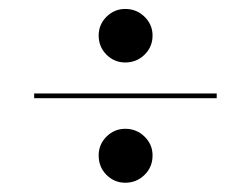

<svg xmlns="http://www.w3.org/2000/svg" viewBox="-20 -498 555 425"><path d="M257.3 -93.5Q233.1 -93.5 215.7 -110.9Q198.4 -128.2 198.4 -154Q198.4 -178.2 215.7 -195.6Q233.1 -212.9 257.3 -212.9Q282.3 -212.9 300 -195.6Q317.7 -178.2 317.7 -154Q317.7 -128.2 300 -110.9Q282.3 -93.5 257.3 -93.5ZM257.3 -359.7Q233.1 -359.7 215.7 -377Q198.4 -394.4 198.4 -419.4Q198.4 -443.5 215.7 -460.9Q233.1 -478.2 257.3 -478.2Q282.3 -478.2 300 -460.9Q317.7 -443.5 317.7 -419.4Q317.7 -394.4 300 -377Q282.3 -359.7 257.3 -359.7ZM55.6 -280.6V-291.1H459.7V-280.6Z"/></svg>

Font: Playfair 144pt
Style: Bold
Weight: 700
Version: Version 2.001;gftools[0.9.30]